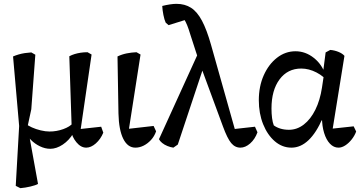

<svg xmlns="http://www.w3.org/2000/svg" viewBox="-20 -755 1877 1000"><path d="M86 225 62 213 84 -174 87 -16 48 -461Q62 -467 77.5 -471.5Q93 -476 109.5 -478.5Q126 -481 143 -482L164 -470L143 -186L124 -98L133 -45L178 203Q166 210 138.5 216.5Q111 223 86 225ZM242 20Q215 20 188 7Q161 -6 140.5 -27Q120 -48 111 -73L114 -111Q125 -101 146 -91.5Q167 -82 192 -76Q217 -70 238 -70Q275 -70 309.5 -82.5Q344 -95 360 -114L362 -61Q340 -24 307 -2Q274 20 242 20ZM429 14Q401 14 378 -14Q355 -42 350 -75L353 -100L341 -462Q354 -469 369 -473.5Q384 -478 400.5 -480.5Q417 -483 436 -483L457 -471L396 -53L370 -80L507 -95L518 -64Q504 -30 479 -8Q454 14 429 14Z M685 14Q645 14 622 -32Q599 -78 597 -164L592 -461Q615 -472 640 -477Q665 -482 691 -483L712 -471L647 -54L622 -81L780 -99L793 -71Q784 -45 766.5 -26Q749 -7 728 3.5Q707 14 685 14Z M1232 14Q1204 14 1184 -10Q1164 -34 1141 -97L1023 -417Q1013 -445 1000 -486.5Q987 -528 971 -576Q962 -606 955 -623Q948 -640 940 -653.5Q932 -667 919 -685L970 -659L858 -624L843 -637Q836 -652 831 -677.5Q826 -703 825 -724Q845 -729 864.5 -732Q884 -735 899 -735Q943 -735 975 -714.5Q1007 -694 1032 -647Q1057 -600 1079 -522L1211 -54L1173 -80L1308 -95L1321 -66Q1308 -30 1283 -8Q1258 14 1232 14ZM883 14Q868 12 852 5.5Q836 -1 824.5 -10.5Q813 -20 808 -30L1013 -480L1049 -432L906 -2Z M1498 14Q1450 14 1411.5 -19Q1373 -52 1350.5 -108Q1328 -164 1328 -233Q1328 -305 1353.5 -362.5Q1379 -420 1422.5 -454Q1466 -488 1519 -488Q1571 -488 1614.5 -453.5Q1658 -419 1676 -363L1695 -322Q1668 -357 1628.5 -377.5Q1589 -398 1549 -398Q1478 -398 1436 -341.5Q1394 -285 1394 -190Q1394 -163 1397 -140Q1400 -117 1406 -102Q1421 -91 1441 -85Q1461 -79 1485 -79Q1527 -79 1562.5 -106.5Q1598 -134 1622.5 -183.5Q1647 -233 1657 -299L1666 -359L1662 -374L1676 -482L1700 -495Q1723 -493 1743.5 -484.5Q1764 -476 1774 -464L1708 -55L1683 -82L1822 -97L1835 -70Q1827 -48 1811.5 -28.5Q1796 -9 1778 2.5Q1760 14 1743 14Q1718 14 1698.5 -6.5Q1679 -27 1668 -63Q1657 -99 1657 -144L1687 -128H1623L1661 -141Q1628 -64 1587 -25Q1546 14 1498 14Z"/></svg>

Font: Eczar
Style: Regular
Weight: 400
Designer: Vaibhav Singh
Foundry: Rosetta Type Foundry
Version: Version 2.000